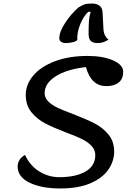

<svg xmlns="http://www.w3.org/2000/svg" viewBox="-20 -1043 753 1088"><path d="M80 -100Q80 -121 91.5 -138Q103 -155 122 -165Q150 -104 202.5 -71.5Q255 -39 316 -39Q409 -39 464.5 -71Q520 -103 520 -164Q520 -194 498.5 -216.5Q477 -239 444.5 -255Q412 -271 355 -292Q282 -320 236.5 -343.5Q191 -367 158.5 -406.5Q126 -446 126 -505Q126 -565 169 -615.5Q212 -666 291.5 -696Q371 -726 476 -726Q563 -726 620.5 -701Q678 -676 678 -636Q678 -596 652.5 -575.5Q627 -555 583 -555Q496 -555 467 -663Q356 -650 294.5 -610Q233 -570 233 -516Q233 -488 254 -467.5Q275 -447 306 -432.5Q337 -418 393 -397Q468 -368 514.5 -344.5Q561 -321 594 -281.5Q627 -242 627 -184Q627 -130 594 -82Q561 -34 492.5 -4.5Q424 25 321 25Q216 25 148 -7.5Q80 -40 80 -100ZM503 -1023Q527 -1023 543 -1011.5Q559 -1000 561 -976L566 -883Q567 -840 595 -818Q578 -808 564 -803.5Q550 -799 533 -799Q508 -799 495 -810.5Q482 -822 482 -852Q482 -895 484 -923.5Q486 -952 494 -976H480Q454 -952 435 -906.5Q416 -861 418 -817Q415 -810 395.5 -804.5Q376 -799 353 -799Q336 -799 326 -806.5Q316 -814 316 -826Q316 -863 350 -914.5Q384 -966 425 -1001Q447 -1014 460 -1018.5Q473 -1023 503 -1023Z"/></svg>

Font: Lemonada Light
Style: Regular
Weight: 300
Designer: Mohamed Gaber (Arabic) Eduardo Tunni (Latin)
Foundry: Kief Type Foundry
Version: Version 3.006